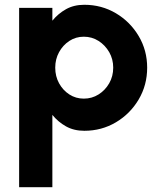

<svg xmlns="http://www.w3.org/2000/svg" viewBox="-20 -533 665 803"><path d="M199 250H60V-500H199V-446.5Q223 -476 256 -494.5Q289 -513 332.5 -513Q405 -513 464.8 -477.5Q524.5 -442 560 -382.2Q595.5 -322.5 595.5 -250Q595.5 -177 560 -117Q524.5 -57 464.8 -21.5Q405 14 332.5 14Q289 14 256 -4.5Q223 -23 199 -52.5ZM330.5 -379.5Q297 -379.5 270 -361.8Q243 -344 227 -314.8Q211 -285.5 211 -250Q211 -214 227 -184.8Q243 -155.5 270 -138Q297 -120.5 330.5 -120.5Q364.5 -120.5 392.2 -138Q420 -155.5 436.8 -184.8Q453.5 -214 453.5 -250Q453.5 -285.5 436.8 -314.8Q420 -344 392.2 -361.8Q364.5 -379.5 330.5 -379.5Z"/></svg>

Font: Urbanist ExtraBold
Style: Regular
Weight: 800
Designer: Corey Hu
Foundry: Corey Hu
Version: Version 1.330; ttfautohint (v1.8.4.7-5d5b)